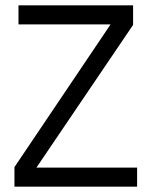

<svg xmlns="http://www.w3.org/2000/svg" viewBox="-20 -697 568 717"><path d="M492 0H34V-73L393 -606H49V-677H477V-604L116 -71H492Z"/></svg>

Font: PlemolJP
Style: Regular
Weight: 400
Monospace: yes
Version: v2.0.4; ttfautohint (v1.8.4.7-5d5b-dirty) -l 6 -r 45 -G 200 